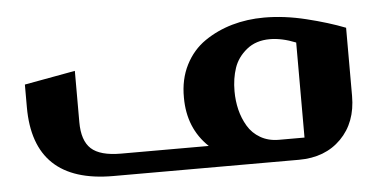

<svg xmlns="http://www.w3.org/2000/svg" viewBox="-37 -452 1051 515"><g transform="rotate(-5 489.0 -194.0)"><path d="M905.8 -341.8V-158.2Q905.8 -86.9 862.8 -43.5Q819.8 0 749 0H249Q34.2 0 34.2 -204.1V-265.1L170.9 -290V-151.9Q170.9 -102.1 194.8 -80.1Q218.8 -58.1 274.9 -58.1H511.2Q456.1 -110.4 456.1 -192.9Q455.6 -242.2 475.1 -280.5Q494.6 -318.8 528.1 -341.8Q561.5 -364.7 602.3 -376.5Q643.1 -388.2 689 -388.2Q743.2 -388.2 802 -373.8Q860.8 -359.4 905.8 -341.8ZM700.2 -58.1H769V-314Q731.4 -329.1 699.2 -329.1Q661.6 -329.1 636.7 -308.8Q611.8 -288.6 602.3 -260.5Q592.8 -232.4 592.8 -198.2Q592.8 -172.4 598.6 -148.4Q604.5 -124.5 616.7 -103.8Q628.9 -83 650.4 -70.6Q671.9 -58.1 700.2 -58.1Z"/></g></svg>

Font: Wesal
Style: Regular
Weight: 700
Designer: Ahmed zaza
Foundry: Ahmed zaza
Version: Version 2.01